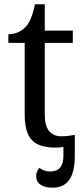

<svg xmlns="http://www.w3.org/2000/svg" viewBox="-20 -679 392 896"><path d="M329.1 -49.8V48.8Q329.1 123 303.5 159.9Q277.8 196.8 225.1 196.8Q189.9 196.8 169.4 183.1Q148.9 169.4 148.9 142.1Q148.9 129.9 153.1 120.8Q157.2 111.8 164.1 105Q176.3 113.3 187.7 117.2Q199.2 121.1 215.8 121.1Q245.6 121.1 260.7 102.8Q275.9 84.5 275.9 48.8V6.8Q267.1 8.3 257.8 9Q248.5 9.8 240.2 9.8Q160.6 9.8 127.9 -26.1Q95.2 -62 95.2 -145V-479H19V-519Q61 -519 93.5 -547.4Q126 -575.7 143.1 -659.2H189V-536.1H319.8V-479H189V-142.1Q189 -90.8 209.7 -66.9Q230.5 -43 265.1 -43Q283.2 -43 298.3 -44.9Q313.5 -46.9 329.1 -49.8Z"/></svg>

Font: Noto Serif
Style: Regular
Weight: 400
Designer: Monotype Design team
Foundry: Monotype Imaging Inc.
Version: Version 1.02